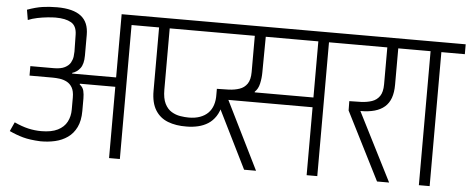

<svg xmlns="http://www.w3.org/2000/svg" viewBox="-54 -982 2731 1117"><g transform="rotate(5 1312.0 -424.0)"><path d="M63.8 -818.2Q112.2 -835.8 151.6 -841.8Q191 -847.7 237.3 -847.7Q284.8 -847.7 320 -838.6Q355.2 -829.5 378.1 -811.4Q401 -793.3 412 -766.3Q423 -739.3 423 -702.5V-582.2Q423 -531.7 403.9 -507.2Q384.8 -482.8 358 -475.2V-471H614.8V-840.2H808.5V-782.5H677.8V0H614.8V-416.2Q600 -416.2 574.7 -416.2Q549.3 -416.2 519.1 -416.2Q488.8 -416.2 459.9 -416.2Q431 -416.2 408.2 -416.2L407.2 -412Q426.7 -397.2 431.3 -376.8Q436 -356.5 436 -332.5V-259Q436 -202.5 417.3 -164.2Q398.7 -126 366.5 -103.4Q334.3 -80.8 293.6 -71.4Q252.8 -62 208 -62.5Q145.8 -65.3 105.9 -76.4Q66 -87.5 25.8 -106.2L50 -159.3Q94 -139 131.8 -130.3Q169.5 -121.7 207.8 -121.7Q267.3 -121.7 303.9 -140.1Q340.5 -158.5 357.2 -190.3Q374 -222.2 374 -262V-333.3Q374 -369.7 361.8 -390.8Q349.5 -411.8 330.1 -421.8Q310.7 -431.8 288.8 -434.8Q266.8 -437.7 247.3 -437.7H112V-493H247.3Q289.8 -493 313.2 -505.2Q336.7 -517.5 346.3 -535.3Q356 -553.2 358.2 -570.8Q360.3 -588.3 360.3 -599.8L358.5 -698.3Q357.5 -749.5 324.9 -768.3Q292.3 -787.2 234 -787.2Q215 -787.2 186.6 -784.3Q158.2 -781.5 128.4 -775.4Q98.7 -769.3 73.8 -759Z M1190 -782.5H900.5V-425Q900.5 -373.2 915.8 -342.8Q931.2 -312.5 955.2 -298.2Q979.2 -283.8 1006.1 -279.5Q1033 -275.2 1055.2 -275.2Q1093 -275.2 1121.3 -285.5Q1149.7 -295.8 1168.5 -314.8Q1187.3 -333.7 1196.4 -361.4Q1205.5 -389.2 1204.5 -424L1244.2 -368.5Q1235.7 -326.3 1217 -298.1Q1198.3 -269.8 1172.3 -253.4Q1146.3 -237 1114.4 -229.5Q1082.5 -222 1047.3 -222Q985.5 -221 938.5 -239.2Q891.5 -257.3 865 -299.8Q838.5 -342.3 838.5 -412.8V-782.5H737V-840.2H1190ZM1135.8 -782.5V-840.2H1962.2V-782.5H1830.7V-1H1768.5V-397.7H1276.7L1473 -1H1403.3L1204.5 -402.3V-456Q1239.5 -456 1273.9 -457.5Q1308.3 -459 1336.3 -468.5Q1364.3 -478 1380.9 -502Q1397.5 -526 1397.5 -571V-782.5ZM1425.5 -454.7H1768.5V-782.5H1461.5L1459.7 -574Q1459.7 -541 1452.4 -508.6Q1445.2 -476.2 1425.5 -458.7Z M2179.7 -0.2 1979 -397.3 1978.2 -451.8Q2013.2 -451.8 2047.7 -453.3Q2082.2 -454.8 2110.2 -464.3Q2138.2 -473.8 2154.8 -497.8Q2171.3 -521.8 2171.3 -566.8V-782.5H1890V-840.2H2358.5V-782.5H2235.3L2235.2 -569.8Q2235.2 -524.8 2223.7 -492.8Q2212.2 -460.8 2188.7 -440.4Q2165.2 -420 2130.1 -410.1Q2095 -400.2 2047.5 -400.2L2250.2 -0.2Z M2287 -782.5V-840.2H2624V-782.5H2487V0H2424V-782.5Z"/></g></svg>

Font: Matangi Light
Style: Regular
Weight: 300
Designer: Prashant Pant
Foundry: The Graphic Ant
Version: Version 3.002